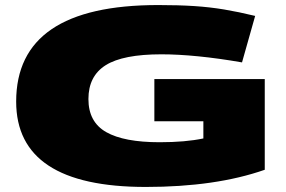

<svg xmlns="http://www.w3.org/2000/svg" viewBox="-20 -730 1132 760"><path d="M44 -328Q44 -710 606 -710Q687 -710 748.5 -706Q810 -702 867 -692.5Q924 -683 990 -667L938 -483Q846 -499 765.5 -507Q685 -515 619 -515Q467 -515 398.5 -472Q330 -429 330 -338Q330 -247 400.5 -207Q471 -167 612 -167Q714 -167 785 -182V-250H591V-417H1028V-58Q834 10 557 10Q44 10 44 -328Z"/></svg>

Font: Georama Extra Expanded ExtraBold
Style: Regular
Weight: 800
Width: 8
Designer: Jean-Baptiste Levee
Foundry: Production Type
Version: Version 1.000